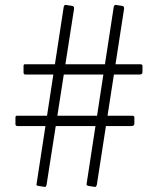

<svg xmlns="http://www.w3.org/2000/svg" viewBox="-20 -762 643 783"><path d="M170 -9Q169 -4 167 -1.5Q165 1 161 0L136 -4Q131 -5 129.5 -6.5Q128 -8 129 -11L240 -735Q241 -738 243 -740.5Q245 -743 248 -742L274 -738Q283 -737 282 -726ZM375 -9Q374 -4 371.5 -1.5Q369 1 365 0L340 -4Q336 -5 334.5 -6.5Q333 -8 333 -11L444 -735Q445 -738 447.5 -740.5Q450 -743 452 -742L478 -738Q487 -737 486 -726ZM528 -258Q528 -248 516 -248H52Q47 -248 45 -250Q43 -252 43 -256V-282Q43 -290 48 -290H520Q528 -290 528 -283ZM561 -468Q561 -458 549 -458H85Q80 -458 78 -460Q76 -462 76 -466V-492Q76 -500 81 -500H553Q561 -500 561 -493Z"/></svg>

Font: Libre Franklin Thin ExtraLight
Style: Regular
Weight: 250
Version: Version 3.000